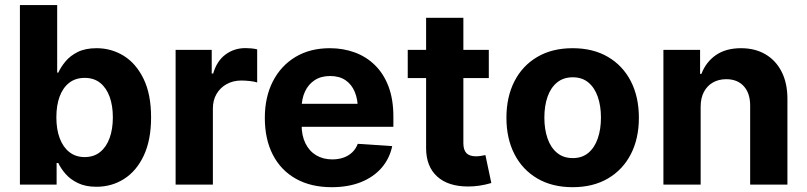

<svg xmlns="http://www.w3.org/2000/svg" viewBox="-20 -748 3271 778"><path d="M370.7 8.8Q327 8.8 296.2 -6Q265.5 -20.7 246.1 -42.8Q226.7 -64.9 216.2 -87.5H209.4V0H60.7V-727.5H211.7V-453.7H216.2Q226.4 -476.1 245.3 -499Q264.3 -522 295.1 -537.4Q325.9 -552.7 371.5 -552.7Q431.5 -552.7 481.6 -521.7Q531.6 -490.6 561.9 -428.3Q592.2 -365.9 592.2 -272.1Q592.2 -181 562.9 -118.3Q533.6 -55.6 483.4 -23.4Q433.2 8.8 370.7 8.8ZM323 -111.5Q360.4 -111.5 385.7 -132Q411 -152.4 424.2 -188.8Q437.3 -225.2 437.3 -272.5Q437.3 -319.8 424.3 -355.8Q411.2 -391.8 386 -412.1Q360.7 -432.4 323 -432.4Q286.4 -432.4 260.8 -412.8Q235.3 -393.2 221.8 -357.3Q208.4 -321.4 208.4 -272.5Q208.4 -224.1 221.9 -188Q235.4 -151.9 261.1 -131.7Q286.8 -111.5 323 -111.5Z M691.6 0V-545.9H837.9V-450H843.8Q858.6 -501.1 893.8 -527.1Q929 -553.1 974.6 -553.1Q985.9 -553.1 999 -551.9Q1012.1 -550.6 1022.1 -548V-413.9Q1011.5 -417.5 992.7 -419.6Q973.9 -421.7 958 -421.7Q924.9 -421.7 898.6 -407.3Q872.4 -392.9 857.5 -367.4Q842.6 -342 842.6 -308.4V0Z M1323.8 10.5Q1239.9 10.5 1179.1 -23.6Q1118.2 -57.7 1085.6 -120.8Q1053.1 -183.9 1053.1 -270.3Q1053.1 -354.6 1085.6 -418.1Q1118.1 -481.6 1177.2 -517.2Q1236.4 -552.7 1316.6 -552.7Q1370.8 -552.7 1417.6 -535.5Q1464.5 -518.3 1499.6 -483.7Q1534.8 -449.2 1554.4 -397.3Q1574 -345.3 1574 -275.6V-234.2H1113.3V-327.5H1500.8L1430.3 -303.1Q1430.3 -344.9 1417.6 -375.5Q1404.9 -406.2 1379.9 -423.1Q1354.9 -440 1317.8 -440Q1280.7 -440 1254.9 -423Q1229.1 -406 1215.6 -376.5Q1202.1 -347.1 1202.1 -309V-243Q1202.1 -198.8 1217.6 -167.3Q1233.1 -135.7 1261.1 -118.9Q1289.2 -102.1 1326.2 -102.1Q1351.3 -102.1 1371.8 -109.3Q1392.4 -116.5 1407.2 -130.7Q1422.1 -144.8 1429.7 -165.2L1569.3 -155.9Q1558.7 -105.5 1526.3 -68Q1493.9 -30.6 1442.6 -10Q1391.3 10.5 1323.8 10.5Z M1960.7 -545.9V-431.8H1632.2V-545.9ZM1706.6 -675.8H1857.6V-168Q1857.6 -140.7 1869.9 -127.7Q1882.2 -114.6 1909.2 -114.6Q1917.8 -114.6 1928.6 -116.2Q1939.4 -117.8 1946.9 -119.7L1970.9 -6.4Q1946 0.9 1922.9 4.3Q1899.7 7.7 1877.1 7.7Q1795.6 7.7 1751.1 -33.1Q1706.6 -73.9 1706.6 -147.9Z M2300.3 10.5Q2217.5 10.5 2157.3 -24.8Q2097.1 -60.1 2064.6 -123.4Q2032.1 -186.7 2032.1 -270.7Q2032.1 -355.3 2064.6 -418.7Q2097.1 -482.1 2157.3 -517.4Q2217.5 -552.7 2300.3 -552.7Q2383.3 -552.7 2443.5 -517.4Q2503.7 -482.1 2536.3 -418.7Q2568.8 -355.3 2568.8 -270.7Q2568.8 -186.7 2536.3 -123.4Q2503.7 -60.1 2443.5 -24.8Q2383.3 10.5 2300.3 10.5ZM2300.9 -107.4Q2338.8 -107.4 2364.1 -128.6Q2389.4 -149.8 2402.2 -187Q2415.1 -224.1 2415.1 -271.3Q2415.1 -319.1 2402.2 -356Q2389.4 -392.8 2364.1 -413.8Q2338.8 -434.8 2300.9 -434.8Q2262.9 -434.8 2237.3 -413.8Q2211.6 -392.8 2198.7 -356Q2185.8 -319.1 2185.8 -271.3Q2185.8 -224.1 2198.7 -187Q2211.6 -149.8 2237.3 -128.6Q2262.9 -107.4 2300.9 -107.4Z M2819.1 -315.2V0H2668.2V-545.9H2816.8V-448.8H2822.3Q2840.7 -497 2881.1 -524.9Q2921.5 -552.7 2982.6 -552.7Q3039.6 -552.7 3081.8 -527.9Q3124 -503.1 3147.4 -457Q3170.7 -410.9 3170.7 -347.3V0H3019.7V-320.3Q3019.7 -370.2 2993.9 -398.7Q2968.2 -427.1 2922.7 -427.1Q2892.3 -427.1 2868.9 -413.8Q2845.5 -400.5 2832.3 -375.6Q2819.1 -350.8 2819.1 -315.2Z"/></svg>

Font: Inter
Style: Regular
Weight: 400
Designer: Rasmus Andersson
Foundry: rsms
Version: Version 4.000;git-8c9346024